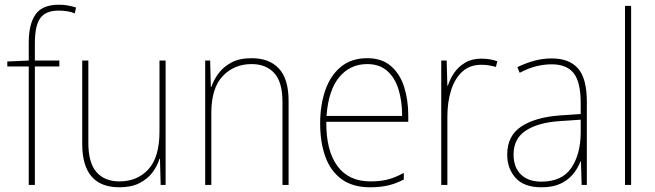

<svg xmlns="http://www.w3.org/2000/svg" viewBox="-20 -785 2782 815"><path d="M232 -503H128V0H102V-503H11V-524L102 -528V-604Q102 -683 131 -724Q160 -765 230 -765Q252 -765 269.5 -761.5Q287 -758 303 -753L297 -728Q282 -735 264 -737.5Q246 -740 229 -740Q174 -740 151 -708Q128 -676 128 -601V-528H232Z M683 -528V0H662L659 -111H657Q648 -81 627.5 -53.5Q607 -26 572.5 -8Q538 10 487 10Q329 10 329 -174V-528H355V-179Q355 -94 389.5 -54.5Q424 -15 487 -15Q563 -15 610 -66.5Q657 -118 657 -227V-528Z M1048 -538Q1123 -538 1164 -494Q1205 -450 1205 -356V0H1179V-352Q1179 -437 1144 -475Q1109 -513 1048 -513Q974 -513 925.5 -462Q877 -411 877 -305V0H851V-528H872L875 -416H877Q887 -446 908 -474Q929 -502 963 -520Q997 -538 1048 -538Z M1539 -538Q1601 -538 1639.5 -504.5Q1678 -471 1695.5 -416Q1713 -361 1713 -294V-268H1365Q1364 -146 1412 -80.5Q1460 -15 1552 -15Q1592 -15 1623.5 -22.5Q1655 -30 1694 -51V-23Q1662 -6 1628 2Q1594 10 1552 10Q1477 10 1430 -24.5Q1383 -59 1361 -120Q1339 -181 1339 -261Q1339 -338 1360.5 -401Q1382 -464 1426.5 -501Q1471 -538 1539 -538ZM1539 -513Q1466 -513 1420 -457.5Q1374 -402 1366 -293H1687Q1687 -356 1671.5 -406Q1656 -456 1623 -484.5Q1590 -513 1539 -513Z M2023 -536Q2061 -536 2091 -525L2085 -501Q2070 -505 2055.5 -507.5Q2041 -510 2023 -510Q1974 -510 1942 -480.5Q1910 -451 1894.5 -401Q1879 -351 1879 -290V0H1853V-528H1876L1879 -421H1881Q1890 -450 1908 -476Q1926 -502 1954.5 -519Q1983 -536 2023 -536Z M2322 -537Q2397 -537 2434 -494Q2471 -451 2471 -353V0H2449L2446 -100H2444Q2433 -71 2412.5 -46Q2392 -21 2359.5 -5.5Q2327 10 2278 10Q2205 10 2169 -29.5Q2133 -69 2133 -129Q2133 -208 2192 -247.5Q2251 -287 2356 -295L2445 -301V-347Q2445 -437 2415 -474.5Q2385 -512 2322 -512Q2290 -512 2257 -504Q2224 -496 2186 -476L2176 -500Q2211 -517 2247.5 -527Q2284 -537 2322 -537ZM2357 -271Q2265 -265 2212.5 -231Q2160 -197 2160 -129Q2160 -75 2191 -44.5Q2222 -14 2278 -14Q2365 -14 2404.5 -71.5Q2444 -129 2445 -220V-277Z M2659 0H2633V-760H2659Z"/></svg>

Font: Noto Sans Bengali SemiCondensed Thin
Style: Regular
Weight: 100
Width: 4
Designer: Joana Ranito - Universal Thirst; Jelle Bosma - Monotype Design Team
Foundry: Universal Thirst ehf.
Version: Version 3.000; ttfautohint (v1.8.4.7-5d5b)